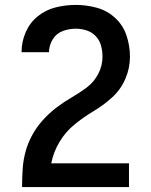

<svg xmlns="http://www.w3.org/2000/svg" viewBox="-20 -763 616 783"><path d="M70 0H506V-97H189Q198 -143 222.5 -184Q247 -225 283.5 -255Q320 -285 360.5 -309Q401 -333 436.5 -365Q472 -397 491 -441Q510 -485 510 -532Q510 -576 496 -618Q482 -660 449.5 -690Q417 -720 374.5 -731.5Q332 -743 289 -743Q248 -743 207.5 -733Q167 -723 134.5 -697Q102 -671 85 -632Q68 -593 68 -552V-550H180V-551Q180 -578 195 -602.5Q210 -627 236 -636.5Q262 -646 289 -646Q311 -646 333 -639Q355 -632 370.5 -615.5Q386 -599 392 -577Q398 -555 398 -532Q398 -495 380.5 -461.5Q363 -428 333.5 -406Q304 -384 272 -365.5Q240 -347 210.5 -324.5Q181 -302 156 -274.5Q131 -247 113 -215Q95 -183 85 -147.5Q75 -112 72.5 -75Q70 -38 70 -1Z"/></svg>

Font: Iosevka Sparkle Semibold
Style: Regular
Weight: 600
Designer: Belleve Invis
Foundry: Belleve Invis
Version: Version 4.5.0; ttfautohint (v1.8.3)